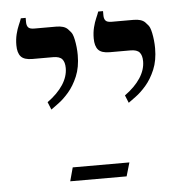

<svg xmlns="http://www.w3.org/2000/svg" viewBox="-46 -630 637 675"><g transform="rotate(-5 272.5 -293.0)"><path d="M404 -257 393 -284Q429 -310 448 -339Q467 -368 467 -398Q467 -419 458 -429.5Q449 -440 426 -440H353Q324 -440 312.5 -453Q301 -466 301 -493Q301 -514 305.5 -532Q310 -550 316 -563.5Q322 -577 325 -586H342V-571Q342 -559 347.5 -552.5Q353 -546 369 -546H446Q474 -546 486.5 -533.5Q499 -521 502 -513Q505 -506 507.5 -494Q510 -482 511.5 -468Q513 -454 513 -440Q513 -397 499.5 -365Q486 -333 467 -311Q448 -289 430 -276Q412 -263 404 -257ZM131 -257 120 -284Q156 -310 175 -339Q194 -368 194 -398Q194 -419 185 -429.5Q176 -440 153 -440H80Q51 -440 39.5 -453Q28 -466 28 -493Q28 -514 32.5 -532Q37 -550 43 -563.5Q49 -577 52 -586H69V-571Q69 -559 74.5 -552.5Q80 -546 96 -546H173Q201 -546 213.5 -533.5Q226 -521 229 -513Q232 -506 234.5 -494Q237 -482 238.5 -468Q240 -454 240 -440Q240 -397 226.5 -365Q213 -333 194 -311Q175 -289 157 -276Q139 -263 131 -257ZM175 0 188 -48H388L374 0Z"/></g></svg>

Font: Frank Ruhl Libre
Style: Regular
Weight: 400
Designer: Yanek Iontef
Foundry: Fontef
Version: Version 6.004